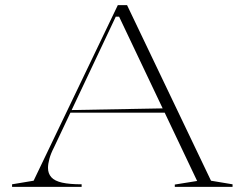

<svg xmlns="http://www.w3.org/2000/svg" viewBox="-20 -728 953 748"><path d="M27 0V-10L111 -24L439 -708H475L802 -24L886 -10V0H661V-9L748 -23L444 -663H431L190 -153Q178 -130 172.5 -109.5Q167 -89 167 -74Q167 -52 180 -37.5Q193 -23 222 -16.5Q251 -10 298 -10V0ZM246 -289V-299L626 -306V-289Z"/></svg>

Font: Kalnia SemiExpanded ExtraLight
Style: Regular
Weight: 250
Width: 6
Designer: Frida Medrano
Foundry: Frida Medrano
Version: Version 1.105